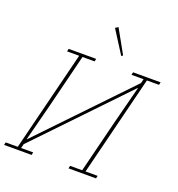

<svg xmlns="http://www.w3.org/2000/svg" viewBox="-164 -1062 1104 1193"><g transform="rotate(20 387.5 -465.5)"><path d="M1 -18H81L246 -680H166L170 -698H352L348 -680H268L181 -330L117 -82H119L665 -652L672 -680H592L596 -698H778L774 -680H694L529 -18H609L605 0H423L427 -18H507L594 -368L658 -616H656L110 -46L103 -18H183L179 0H-3ZM396 -919 415 -931 502 -775 492 -768Z"/></g></svg>

Font: IBM Plex Serif Thin
Style: Italic
Weight: 100
Italic angle: -14°
Designer: Mike Abbink, Paul van der Laan, Pieter van Rosmalen
Foundry: Bold Monday
Version: Version 3.001